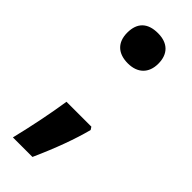

<svg xmlns="http://www.w3.org/2000/svg" viewBox="-228 -586 746 746"><g transform="rotate(45 145.0 -213.5)"><path d="M80.1 -116.2C68.4 -39.6 51.8 42.5 30.8 128.9H138.2C178.7 38.6 207 -39.1 224.1 -105L216.8 -116.2ZM57.1 -473.1C57.1 -419.9 88.4 -390.1 143.1 -390.1C195.8 -390.1 228 -420.4 228 -473.1C228 -526.4 197.3 -556.2 143.1 -556.2C86.9 -556.2 57.1 -527.8 57.1 -473.1Z"/></g></svg>

Font: Sahel
Style: Bold
Weight: 700
Foundry: Saber Rastikerdar (saber.rastikerdar@gmail.com)
Version: Version 3.4.0